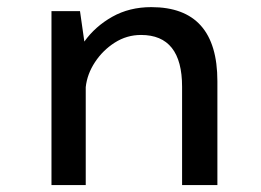

<svg xmlns="http://www.w3.org/2000/svg" viewBox="-20 -532 750 552"><path d="M128 0V-500H210L222.5 -412.5Q253.5 -456 302.8 -483.8Q352 -511.5 415 -511.5Q605 -511.5 605 -298.5V0H503.5V-282.5Q503.5 -431.5 385.5 -431.5Q344.5 -431.5 310 -409.5Q275.5 -387.5 253 -353.2Q230.5 -319 226.5 -281.5V0Z"/></svg>

Font: League Mono
Style: Regular
Weight: 400
Width: 6
Designer: Tyler Finck
Foundry: The League of Moveable Type / Tyler Finck
Version: Version 2.300;RELEASE